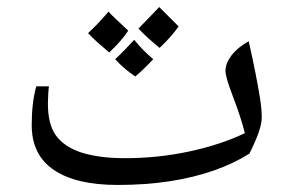

<svg xmlns="http://www.w3.org/2000/svg" viewBox="-20 -660 812 545"><path d="M314 -135Q196 -135 133 -177.5Q70 -220 70 -305Q70 -369 83 -415H119Q118 -411 117 -394.5Q116 -378 116 -366Q116 -308 138 -276.5Q160 -245 208 -228Q232 -220 263.5 -215.5Q295 -211 335 -211Q428 -211 517 -230Q606 -249 675 -282Q670 -303 661 -330.5Q652 -358 639 -392Q629 -418 624.5 -434.5Q620 -451 620 -459Q620 -480 637 -502.5Q654 -525 686 -543Q697 -494 705 -453.5Q713 -413 718 -381.5Q723 -350 723 -326Q723 -309 714 -283.5Q705 -258 688 -224Q644 -196 587 -176Q530 -156 461.5 -145.5Q393 -135 314 -135ZM290 -511Q271 -527 256 -540.5Q241 -554 230 -566Q242 -577 256.5 -592Q271 -607 288 -627Q297 -617 311 -604Q325 -591 344 -573Q335 -559 321.5 -543.5Q308 -528 290 -511ZM433 -524Q416 -538 401 -551.5Q386 -565 373 -579Q381 -587 396 -602.5Q411 -618 432 -640Q440 -632 453.5 -618.5Q467 -605 487 -585Q478 -572 464.5 -556.5Q451 -541 433 -524ZM364 -443Q331 -465 307 -492Q321 -505 334.5 -519Q348 -533 361 -547Q385 -517 415 -492Q399 -475 386.5 -463Q374 -451 364 -443Z"/></svg>

Font: Noto Naskh Arabic UI
Style: Regular
Weight: 400
Designer: Monotype Design Team, David Williams, Mohamad Dakak and Nizar Qandah
Foundry: Monotype Imaging Inc.
Version: Version 2.014